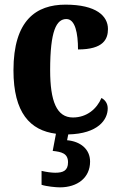

<svg xmlns="http://www.w3.org/2000/svg" viewBox="-20 -569 517 827"><path d="M238 238C313 238 368 197 368 127C368 73 326 40 269 35L274 10C403 7 444 -54 444 -102C444 -122 434 -138 417 -147C397 -100 354 -63 294 -63C224 -63 196 -133 196 -267C196 -437 223 -487 266 -487C304 -487 316 -426 316 -356C426 -356 445 -401 445 -444C445 -500 395 -549 262 -549C136 -549 38 -482 38 -266C38 -83 110 -7 221 7L207 81C244 85 273 91 273 130C273 166 252 175 218 175C202 175 180 172 159 167V227C180 234 221 238 238 238Z"/></svg>

Font: Noto Serif Sinhala Condensed ExtraBold
Style: Regular
Weight: 800
Width: 3
Designer: Jelle Bosma - Monotype Design Team
Foundry: Monotype Imaging Inc.
Version: Version 2.007